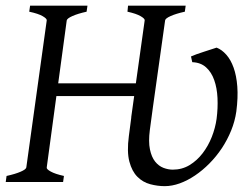

<svg xmlns="http://www.w3.org/2000/svg" viewBox="-20 -635 867 670"><path d="M625 -594.2Q594.2 -587.4 575.7 -579.1Q557.1 -570.8 556.2 -564L513.7 -261.7L502.9 -181.6Q497.6 -140.6 503.2 -113.8Q508.8 -86.9 521.2 -71.3Q533.7 -55.7 550.3 -49.3Q566.9 -43 583 -43Q615.2 -43 641.4 -58.8Q667.5 -74.7 687 -100.1Q706.5 -125.5 719 -157Q731.4 -188.5 735.8 -220.2Q740.7 -257.8 739 -293Q737.3 -328.1 727.5 -355.7Q717.8 -383.3 699 -400.1Q680.2 -417 650.9 -418L646.5 -438Q653.8 -441.4 666 -445.8Q678.2 -450.2 691.2 -454.3Q704.1 -458.5 716.1 -462.4Q728 -466.3 735.8 -468.8Q753.9 -461.9 769.5 -444.3Q785.2 -426.8 795.2 -398.9Q805.2 -371.1 808.1 -333Q811 -294.9 804.7 -246.1Q799.8 -211.9 786.6 -179.4Q773.4 -147 754.2 -117.9Q734.9 -88.9 710.9 -64.7Q687 -40.5 660.6 -22.7Q634.3 -4.9 607.2 4.9Q580.1 14.6 554.7 14.6Q529.8 14.6 504.2 7.8Q478.5 1 459.5 -18.1Q440.4 -37.1 431.4 -71.3Q422.4 -105.5 429.7 -160.6L438 -224.1V-226.6L448.2 -299.8H176.8L143.1 -50.8Q141.6 -44.9 157 -36.4Q172.4 -27.8 203.1 -21L200.2 0H0L2.9 -21Q33.7 -27.8 52.2 -35.9Q70.8 -43.9 71.8 -50.8L143.1 -564Q144 -569.8 128.9 -578.6Q113.8 -587.4 82 -594.2L85 -615.2H285.2L282.2 -594.2Q251.5 -587.4 232.9 -579.1Q214.4 -570.8 212.9 -564L183.1 -344.2H454.1L484.9 -564Q485.8 -569.8 470.7 -578.6Q455.6 -587.4 424.8 -594.2L426.8 -615.2H627.9Z"/></svg>

Font: Gentium
Style: Italic
Weight: 400
Italic angle: -7°
Designer: J. Victor Gaultney
Version: Version 1.02; 2005; OFL release